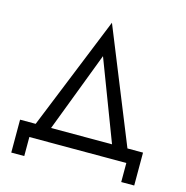

<svg xmlns="http://www.w3.org/2000/svg" viewBox="-120 -848 1036 1071"><g transform="rotate(15 397.5 -312.5)"><path d="M675 0V110H750V-80H660L395 -735L130 -80H40V110H115V0ZM395 -542 571 -80H219Z"/></g></svg>

Font: Jost
Style: Regular
Weight: 400
Version: Version 3.710